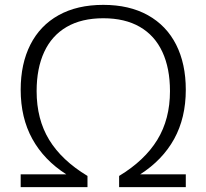

<svg xmlns="http://www.w3.org/2000/svg" viewBox="-20 -769 848 789"><path d="M556 -52.5H743.5V0H469.5V-46Q574.5 -109.5 626.5 -194.5Q678.5 -279.5 678.5 -394.5Q678.5 -488.5 647.2 -555.8Q616 -623 554.8 -658.5Q493.5 -694 404.5 -694Q315.5 -694 254.2 -658.5Q193 -623 161.8 -555.8Q130.5 -488.5 130.5 -394.5Q130.5 -279 182.2 -194.2Q234 -109.5 339.5 -46V0H65V-52.5H252.5Q160.5 -111.5 112.8 -198.2Q65 -285 65 -400Q65 -507 104.8 -585.5Q144.5 -664 220.8 -706.5Q297 -749 404.5 -749Q511.5 -749 587.8 -706.5Q664 -664 703.8 -585.5Q743.5 -507 743.5 -400Q743.5 -285 695.8 -198.2Q648 -111.5 556 -52.5Z"/></svg>

Font: Encode Sans Expanded Light
Style: Regular
Weight: 300
Width: 7
Designer: Multiple Designers
Foundry: Impallari Type
Version: Version 2.000